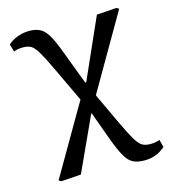

<svg xmlns="http://www.w3.org/2000/svg" viewBox="-112 -619 834 939"><g transform="rotate(-15 305.0 -149.0)"><path d="M506 230Q470 230 447.5 219Q425 208 407 177Q389 146 367 87L314 -59H311L185 216L85 223L72 216L278 -139L192 -321Q163 -382 145.5 -411Q128 -440 112.5 -449Q97 -458 72 -458Q46 -458 25 -450L14 -488Q34 -507 63 -517.5Q92 -528 122 -528Q155 -528 177 -516.5Q199 -505 217 -474.5Q235 -444 257 -385L322 -213H327L463 -519L563 -526L576 -519L356 -139L432 23Q461 84 478.5 113Q496 142 512 151Q528 160 552 160Q579 160 600 152L610 190Q566 230 506 230Z"/></g></svg>

Font: Literata 7pt
Style: Regular
Weight: 400
Designer: Latin by Veronika Burian and Jose Scaglione. Greek by Irene Vlachou. Cyrillic by Vera Evstafieva.
Foundry: TypeTogether
Version: Version 3.002